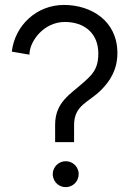

<svg xmlns="http://www.w3.org/2000/svg" viewBox="-20 -751 521 777"><path d="M279.8 -244.6C279.8 -326.2 338.4 -335.9 388.7 -386.2C423.3 -420.9 455.1 -466.8 455.1 -536.1C455.1 -667.5 348.1 -731 238.8 -731C127.9 -731 40 -647.9 27.8 -542L99.1 -529.8C99.1 -584 157.2 -662.1 242.2 -662.1C320.8 -662.1 377.9 -617.2 377.9 -534.2C377.9 -468.8 350.1 -446.3 316.4 -416C266.1 -370.6 203.1 -337.9 203.1 -246.6V-175.8H279.8ZM193.4 -45.9C193.4 -42.5 193.8 -38.6 194.8 -35.2C199.7 -11.2 220.7 6.3 246.1 6.3C274.9 6.3 298.3 -17.1 298.3 -45.9C298.3 -49.8 298.3 -53.2 297.4 -57.1C292.5 -80.6 271.5 -98.6 246.1 -98.6C217.3 -98.6 193.4 -75.2 193.4 -45.9Z"/></svg>

Font: Tuffy
Style: Regular
Weight: 500
Designer: Thatcher Ulrich, Karoly Barta and Michael Everson
Version: Version 001.270